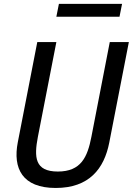

<svg xmlns="http://www.w3.org/2000/svg" viewBox="-20 -944 675 976"><path d="M274 -72C156 -72 153 -145.5 172.5 -248L266.5 -730H169.5L70.5 -221C44.5 -88 93.5 11.5 263 11.5C433 11.5 509.5 -86 535.5 -219.5L635 -730H538L444.5 -248C424.5 -145.5 392 -72 274 -72ZM600.5 -924.5H279.5L266.5 -859H587.5Z"/></svg>

Font: Monaspace Neon
Style: Italic
Weight: 400
Italic angle: -11°
Designer: Riley Cran & the Lettermatic Team
Foundry: Lettermatic
Version: Version 1.200 (Monaspace Neon)